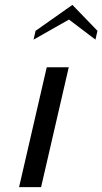

<svg xmlns="http://www.w3.org/2000/svg" viewBox="-20 -765 419 785"><path d="M58 0H148L261.1 -490H171.1ZM262.1 -685 370.2 -603 378.5 -639 276 -745 125.5 -639 117.2 -603Z"/></svg>

Font: Cabin Condensed
Style: Regular
Weight: 400
Italic angle: -13°
Designer: Pablo Impallari
Foundry: Pablo Impallari. www.impallari.com Igino Marini. www.ikern.com
Version: Version 1.006